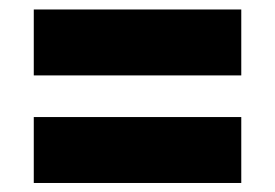

<svg xmlns="http://www.w3.org/2000/svg" viewBox="-20 -588 594 415"><path d="M53 -425V-567.5H501.5V-425ZM53 -192.5V-335H501.5V-192.5Z"/></svg>

Font: Encode Sans Condensed Thin ExtraBold
Style: Regular
Weight: 800
Version: Version 3.002